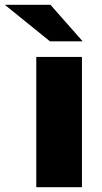

<svg xmlns="http://www.w3.org/2000/svg" viewBox="-90 -779 423 799"><path d="M61 -542H251V0H61ZM-70 -759H120L254 -607H118Z"/></svg>

Font: Montserrat Alternates ExtraBold
Style: Regular
Weight: 800
Designer: Julieta Ulanovsky
Foundry: Julieta Ulanovsky
Version: Version 7.200